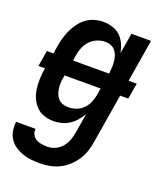

<svg xmlns="http://www.w3.org/2000/svg" viewBox="-151 -619 789 932"><g transform="rotate(20 244.0 -152.5)"><path d="M165 223Q142 223 119 220.5Q96 218 75 210.5Q54 203 35.5 190.5Q17 178 5.5 160Q-6 142 -10 119.5Q-14 97 -11 74L-10 73H90Q87 89 94.5 102.5Q102 116 114 123Q126 130 141 132.5Q156 135 172 135Q192 135 212.5 126Q233 117 247 100Q261 83 268.5 62.5Q276 42 279 22L296 -79Q285 -60 270.5 -43Q256 -26 238 -14.5Q220 -3 199.5 2.5Q179 8 159 8Q132 8 108 0Q84 -8 67.5 -25.5Q51 -43 41 -66Q31 -89 28 -114.5Q25 -140 26 -166Q27 -192 32 -219H-2L12 -301H46L52 -341Q56 -363 62 -385Q68 -407 78 -428Q88 -449 102 -468Q116 -487 135 -501Q154 -515 176.5 -521.5Q199 -528 221 -528Q246 -528 270 -520.5Q294 -513 310.5 -497Q327 -481 337 -459Q347 -437 351 -413L369 -520H470L434 -301H476L462 -219H420L378 36Q374 61 366 85.5Q358 110 343 132.5Q328 155 308 173Q288 191 264 202.5Q240 214 215 218.5Q190 223 165 223ZM147 -301H333Q335 -317 336 -332.5Q337 -348 335.5 -363Q334 -378 329.5 -392.5Q325 -407 316 -418Q307 -429 293.5 -434.5Q280 -440 264 -440Q243 -440 222 -431.5Q201 -423 185.5 -406Q170 -389 162 -368.5Q154 -348 151 -327ZM202 -80Q222 -80 241.5 -86.5Q261 -93 276.5 -108Q292 -123 300.5 -142Q309 -161 313 -181L319 -219H133L131 -207Q128 -192 127.5 -177.5Q127 -163 129 -149Q131 -135 136 -122Q141 -109 150.5 -99Q160 -89 173.5 -84.5Q187 -80 202 -80Z"/></g></svg>

Font: Iosevka Semibold
Style: Italic
Weight: 600
Italic angle: -9°
Monospace: yes
Designer: Belleve Invis
Foundry: Belleve Invis
Version: Version 32.5.0; ttfautohint (v1.8.4)